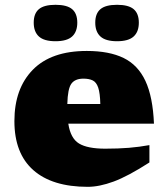

<svg xmlns="http://www.w3.org/2000/svg" viewBox="-20 -744 681 780"><path d="M332.5 -537Q423.5 -537 482 -508.5Q540.5 -480 570.8 -415.2Q601 -350.5 605.5 -241.5H257.5Q266.5 -182 301 -161Q335.5 -140 407.5 -140Q461 -140 503.5 -143.5Q546 -147 587 -154.5V-84Q500 -28 441.8 -6.5Q383.5 15 336.5 15Q192 15 115.2 -53Q38.5 -121 38.5 -252Q38.5 -384 113.2 -460.5Q188 -537 332.5 -537ZM319 -424.5Q285 -424.5 270 -404Q255 -383.5 253.5 -321.5H387.5Q386.5 -366 379 -388Q371.5 -410 356.8 -417.2Q342 -424.5 319 -424.5ZM205.5 -576.5Q159 -576.5 138 -595.8Q117 -615 117 -652Q117 -689 138 -706.8Q159 -724.5 205.5 -724.5Q252 -724.5 273 -706.8Q294 -689 294 -652Q294 -615 273 -595.8Q252 -576.5 205.5 -576.5ZM455.5 -576.5Q409 -576.5 388 -595.8Q367 -615 367 -652Q367 -689 388 -706.8Q409 -724.5 455.5 -724.5Q502 -724.5 523 -706.8Q544 -689 544 -652Q544 -615 523 -595.8Q502 -576.5 455.5 -576.5Z"/></svg>

Font: Newsreader Caption ExtraBold
Style: Regular
Weight: 800
Designer: Hugues Gentile
Foundry: Production Type
Version: Version 1.001